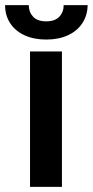

<svg xmlns="http://www.w3.org/2000/svg" viewBox="-58 -732 363 752"><path d="M59.6 -530.3H184.6V0H59.6ZM123 -577.1Q74.2 -577.1 37.8 -594Q1.5 -610.8 -18.3 -641.4Q-38.1 -671.9 -38.1 -711.9H54.7Q54.7 -685.1 71.5 -666.7Q88.4 -648.4 123 -648.4Q157.2 -648.4 174.3 -666.5Q191.4 -684.6 191.4 -711.9H285.2Q284.7 -671.9 264.6 -641.4Q244.6 -610.8 208.3 -594Q171.9 -577.1 123 -577.1Z"/></svg>

Font: WEMIX Pretendard SemiBold
Style: Regular
Weight: 600
Designer: Base glyphs from Inter by Rasmus Andersson; Hangeul glyphs from Noto Sans CJK(Source Han Sans) by Jang Soo-young and Kan
Foundry: Kil Hyung-jin
Version: Version 1.000